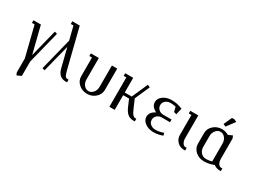

<svg xmlns="http://www.w3.org/2000/svg" viewBox="-52 -1184 2634 1992"><g transform="rotate(30 1265.0 -188.0)"><path d="M32.2 -352.1V-383.8H121.1L201.2 -64L283.2 -392.1L314 -383.8L216.8 3.9V176.8L165 200.2L152.8 170.9V3.9L64 -352.1Z M361.8 0 458.5 -386.2 418.5 -543.9H386.7V-576.2H475.6L591.8 -111.8Q597.2 -91.3 600.6 -80.3Q604 -69.3 609.6 -56.4Q615.2 -43.5 622.6 -37.8Q629.9 -32.2 639.6 -32.2H655.8V0H639.6Q594.7 0 568.6 -24.7Q542.5 -49.3 530.8 -96.2L474.6 -319.8L391.6 7.8Z M719.7 -352.1V-383.8H815.4V-127.9Q815.4 -87.4 837.9 -59.8Q860.4 -32.2 893.6 -32.2Q925.8 -32.2 948.7 -60.5Q971.7 -88.9 971.7 -127.9V-383.8H1035.6V-127.9Q1035.6 -75.7 993.9 -37.8Q952.1 0 893.6 0Q834.5 0 793 -37.4Q751.5 -74.7 751.5 -127.9V-352.1Z M1131.3 -352.1V-383.8H1227.1V-208H1311L1395 -397.9L1425.3 -383.8L1347.2 -208L1388.2 -112.8Q1399.9 -86.4 1407 -72.5Q1414.1 -58.6 1426.3 -45.4Q1438.5 -32.2 1451.2 -32.2H1467.3V0H1451.2Q1407.2 0 1379.6 -23.9Q1352.1 -47.9 1332 -95.2L1297.4 -175.8H1227.1V0H1163.1V-352.1Z M1546.9 -104Q1546.9 -159.7 1612.8 -191.9Q1546.9 -224.1 1546.9 -279.8Q1546.9 -323.2 1588.6 -353.5Q1630.4 -383.8 1689 -383.8Q1726.6 -383.8 1755.1 -377.7Q1783.7 -371.6 1820.8 -356.9L1803.2 -279.8L1772 -288.1L1757.8 -344.2Q1727.1 -352.1 1697.3 -352.1Q1658.7 -352.1 1634.8 -331.5Q1610.8 -311 1610.8 -279.8Q1610.8 -249.5 1633.5 -228.8Q1656.2 -208 1689 -208H1788.1V-175.8H1689Q1656.2 -175.8 1633.5 -155Q1610.8 -134.3 1610.8 -104Q1610.8 -72.8 1634.8 -52.5Q1658.7 -32.2 1697.3 -32.2Q1744.1 -32.2 1791 -50.8L1798.8 -21Q1747.6 0 1689 0Q1630.4 0 1588.6 -30.3Q1546.9 -60.5 1546.9 -104Z M1911.1 -352.1V-383.8H2006.8V-111.8Q2006.8 -78.1 2020.8 -55.2Q2034.7 -32.2 2054.7 -32.2H2070.8V0H2054.7Q2008.3 0 1975.6 -32.7Q1942.9 -65.4 1942.9 -111.8V-352.1Z M2150.4 -127.9V-255.9Q2150.4 -308.1 2192.1 -345.9Q2233.9 -383.8 2292.5 -383.8Q2336.9 -383.8 2372.6 -361.8L2422.4 -383.8L2434.6 -355V-111.8Q2434.6 -78.1 2448.5 -55.2Q2462.4 -32.2 2482.4 -32.2H2498.5V0H2482.4Q2442.9 0 2412.6 -23.9Q2354 0 2292.5 0Q2233.4 0 2191.9 -37.4Q2150.4 -74.7 2150.4 -127.9ZM2214.4 -127.9Q2214.4 -86.9 2238.5 -59.6Q2262.7 -32.2 2300.8 -32.2Q2336.4 -32.2 2370.6 -42V-255.9Q2370.6 -296.4 2348.1 -324.2Q2325.7 -352.1 2292.5 -352.1Q2260.3 -352.1 2237.3 -323.5Q2214.4 -294.9 2214.4 -255.9ZM2278.3 -438 2322.8 -536.1H2352.5L2382.3 -522L2308.6 -423.8Z"/></g></svg>

Font: Gawaa
Style: Regular
Weight: 400
Designer: T. Christopher White
Version: Version 1.0